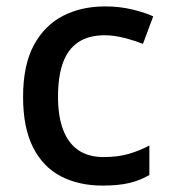

<svg xmlns="http://www.w3.org/2000/svg" viewBox="-20 -569 530 599"><path d="M300 10Q226 10 170 -19Q114 -48 83 -109.5Q52 -171 52 -266Q52 -366 85.5 -428Q119 -490 176.5 -519.5Q234 -549 308 -549Q353 -549 392.5 -539.5Q432 -530 458 -518L426 -432Q398 -443 366.5 -451Q335 -459 307 -459Q257 -459 224.5 -437.5Q192 -416 176.5 -373.5Q161 -331 161 -267Q161 -206 177 -164Q193 -122 224.5 -100.5Q256 -79 303 -79Q348 -79 382 -89Q416 -99 446 -115V-23Q417 -6 383 2Q349 10 300 10Z"/></svg>

Font: Noto Sans Hebrew Medium
Style: Regular
Weight: 500
Designer: Monotype Design Team
Foundry: Monotype Imaging Inc.
Version: Version 2.003